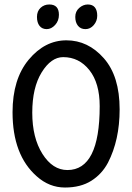

<svg xmlns="http://www.w3.org/2000/svg" viewBox="-20 -828 589 857"><path d="M36 -327Q36 -475 108 -561.5Q180 -648 276.5 -648Q373 -648 443.5 -568Q514 -488 514 -340Q514 -203 462 -102Q435 -51 387.5 -21Q340 9 270 9Q200 9 144 -41Q36 -136 36 -327ZM281 -69Q425 -69 425 -354Q425 -457 379 -515Q333 -573 262 -573Q208 -573 166 -505Q124 -437 124 -325Q124 -213 169.5 -141Q215 -69 281 -69ZM361.5 -698Q340 -698 328 -713Q316 -728 316 -752.5Q316 -777 333.5 -792.5Q351 -808 372 -808Q393 -808 403.5 -795Q414 -782 414 -758Q414 -734 398.5 -716Q383 -698 361.5 -698ZM200 -808Q243 -808 243 -762Q243 -735 226 -716.5Q209 -698 188.5 -698Q168 -698 156.5 -712.5Q145 -727 145 -752.5Q145 -778 161 -793Q177 -808 200 -808Z"/></svg>

Font: Fresca
Style: Regular
Weight: 400
Designer: Iván Moreno
Foundry: Fontstage
Version: Version 1.001